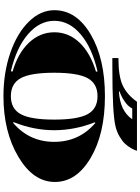

<svg xmlns="http://www.w3.org/2000/svg" viewBox="133 -944 832 1139"><g transform="rotate(90 549.5 -374.0)"><path d="M405 -527 403 -536Q263 -504 183 -436Q103 -368 103 -280Q103 -192 182.5 -123.5Q262 -55 402 -22L404 -32Q294 -64 232.5 -129.5Q171 -195 171 -280Q171 -365 232.5 -429.5Q294 -494 405 -527ZM550 22Q411 22 293.5 -18.5Q176 -59 108 -128.5Q40 -198 40 -280Q40 -411 183.5 -495.5Q327 -580 550 -580Q773 -580 916 -495.5Q1059 -411 1059 -283Q1059 -155 910 -66.5Q761 22 550 22ZM705 -520Q752 -400 752 -279Q752 -158 704 -38L708 -35Q821 -131 821 -279Q821 -427 709 -523ZM657 -81Q689 -140 689 -279Q689 -418 657 -477Q625 -536 550 -536Q475 -536 443 -477Q411 -418 411 -279Q411 -140 443 -81Q475 -22 550 -22Q625 -22 657 -81ZM378 -624H324V-660Q433 -660 487.5 -686Q542 -712 583 -770H874Q871 -757 859 -736Q847 -715 832 -699Q817 -683 789 -666.5Q761 -650 726 -642Q648 -624 378 -624ZM522 -667V-663Q637 -669 687 -742H623Q611 -717 580.5 -696.5Q550 -676 522 -667Z"/></g></svg>

Font: Diplomata
Style: Regular
Weight: 400
Width: 7
Designer: Eduardo Rodriguez Tunni
Foundry: Eduardo Rodriguez Tunni
Version: Version 1.001